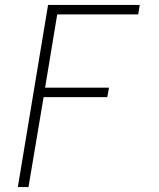

<svg xmlns="http://www.w3.org/2000/svg" viewBox="-20 -550 640 775"><path d="M52 205 174 -530H544L538 -492H211L162 -196H420L413 -158H156L95 205Z"/></svg>

Font: Iosevka Curly XLtEx
Style: Italic
Weight: 200
Width: 7
Italic angle: -9°
Monospace: yes
Designer: Belleve Invis
Foundry: Belleve Invis
Version: Version 11.1.0; ttfautohint (v1.8.3)